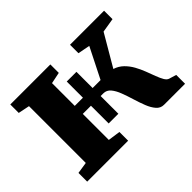

<svg xmlns="http://www.w3.org/2000/svg" viewBox="-114 -762 973 973"><g transform="rotate(-45 372.0 -276.0)"><path d="M33.5 0V-62.5L95.5 -72V-479L34.5 -491.5V-552H321.5V-491.5L260.5 -479V-316H445.5L527.5 -479L462.5 -491.5V-552H706.5V-491.5L630 -479L531 -310Q559.5 -301 579.8 -281Q600 -261 614 -235.8Q628 -210.5 638.2 -183.8Q648.5 -157 657.2 -133.5Q666 -110 675.2 -94.2Q684.5 -78.5 696.5 -75L735 -63.5V0H584Q560 0 543.8 -18.8Q527.5 -37.5 516 -66.8Q504.5 -96 494.5 -129.2Q484.5 -162.5 473.2 -192Q462 -221.5 446.5 -240Q431 -258.5 407.5 -258.5H260.5V-72L327 -62.5V0ZM319 -131.5V-432H388.5V-131.5Z"/></g></svg>

Font: Merriweather 28pt Black
Style: Regular
Weight: 900
Version: Version 2.100